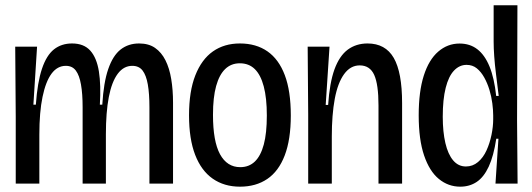

<svg xmlns="http://www.w3.org/2000/svg" viewBox="-20 -700 2030 732"><path d="M40 0V-254.7L38 -522H121.3L107.3 -301H116.7Q122.7 -386.3 140 -437.8Q157.3 -489.3 185.8 -511.8Q214.3 -534.3 254.7 -534.3Q299.7 -534.3 324.2 -507Q348.7 -479.7 357 -427.8Q365.3 -376 360.7 -301H370Q375 -385.7 392.7 -436.8Q410.3 -488 439.8 -511.2Q469.3 -534.3 510.3 -534.3Q547 -534.3 571.3 -517.3Q595.7 -500.3 610.8 -470.2Q626 -440 632.8 -398.5Q639.7 -357 639.7 -308.7V0H549.7V-291Q549.7 -343 543.5 -378.2Q537.3 -413.3 523.5 -431.2Q509.7 -449 484.3 -449Q451.3 -449 428.7 -418.5Q406 -388 394.8 -329.8Q383.7 -271.7 383.7 -188V0H295V-291.3Q295 -342.3 288.8 -377.5Q282.7 -412.7 269.2 -430.8Q255.7 -449 231 -449Q198.7 -449 176.5 -419.2Q154.3 -389.3 142.2 -330.8Q130 -272.3 130 -186.7V0Z M895 11.7Q834.7 11.7 791 -18.8Q747.3 -49.3 724 -109.7Q700.7 -170 700.7 -260.3Q700.7 -352 724.7 -412.8Q748.7 -473.7 791.8 -504Q835 -534.3 894.7 -534.3Q956.3 -534.3 999.7 -504.2Q1043 -474 1065.8 -413.5Q1088.7 -353 1088.7 -259.7Q1088.7 -168 1065.5 -107.5Q1042.3 -47 999 -17.7Q955.7 11.7 895 11.7ZM896 -62.7Q929.3 -62.7 951.7 -84.2Q974 -105.7 985.7 -149Q997.3 -192.3 997.3 -259.7Q997.3 -326.3 985.5 -370.7Q973.7 -415 951.2 -436.8Q928.7 -458.7 894.3 -458.7Q861.3 -458.7 838.7 -437Q816 -415.3 804 -372Q792 -328.7 792 -262.3Q792 -161.3 818.8 -112Q845.7 -62.7 896 -62.7Z M1155 0V-263L1153 -522H1236.3L1221.7 -300H1231Q1236.7 -384.7 1255.3 -435.8Q1274 -487 1305.8 -510.7Q1337.7 -534.3 1381.3 -534.3Q1449.3 -534.3 1481.2 -479.2Q1513 -424 1513 -307V0H1423V-298.3Q1423 -378 1406.7 -414.3Q1390.3 -450.7 1351.3 -450.7Q1316 -450.7 1291.8 -417.3Q1267.7 -384 1256.3 -323.2Q1245 -262.3 1245 -179.3V0Z M1734.7 11.7Q1689 11.7 1653.2 -17.7Q1617.3 -47 1596.8 -107.5Q1576.3 -168 1576.3 -260.3Q1576.3 -351.3 1595.7 -411.8Q1615 -472.3 1650.7 -503.2Q1686.3 -534 1732 -534Q1771.7 -534 1799.8 -512.3Q1828 -490.7 1846.2 -446.7Q1864.3 -402.7 1871.7 -334.3H1881.3Q1875.7 -380.3 1871 -417.8Q1866.3 -455.3 1864.2 -485.8Q1862 -516.3 1862 -541.7V-680H1952.7L1951.3 -239.7L1953.3 0H1869L1880.3 -171H1872Q1862 -105 1843.3 -64.8Q1824.7 -24.7 1797.5 -6.5Q1770.3 11.7 1734.7 11.7ZM1756.3 -65.3Q1782.3 -65.3 1802.3 -82.2Q1822.3 -99 1834.8 -126.5Q1847.3 -154 1853.8 -185.7Q1860.3 -217.3 1860.3 -245.3V-260Q1860.3 -280 1857 -305.8Q1853.7 -331.7 1846 -357.2Q1838.3 -382.7 1826.3 -404.3Q1814.3 -426 1798 -439.3Q1781.7 -452.7 1758.7 -452.7Q1731.7 -452.7 1711 -431Q1690.3 -409.3 1679.2 -365.2Q1668 -321 1668 -255Q1668 -197.3 1678 -154.5Q1688 -111.7 1707.7 -88.5Q1727.3 -65.3 1756.3 -65.3Z"/></svg>

Font: Bricolage Grotesque 96pt ExtraBold SemiCondensed
Style: Regular
Weight: 800
Width: 4
Version: Version 1.001;gftools[0.9.33.dev8+g029e19f]